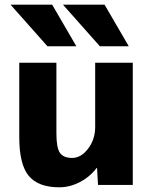

<svg xmlns="http://www.w3.org/2000/svg" viewBox="-20 -787 651 817"><path d="M220 -520V-220Q220 -158 235 -136.5Q250 -115 287 -115Q325 -115 355 -154.5Q385 -194 385 -247V-520H545V0H397L393 -72H391Q362 -34 319.5 -12Q277 10 232 10Q143 10 102.5 -38.5Q62 -87 62 -203V-520ZM202 -767 305 -590H182L25 -767ZM425 -767 528 -590H405L248 -767Z"/></svg>

Font: Mplus 1p ExtraBold
Style: Regular
Weight: 800
Version: Version 1.061